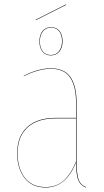

<svg xmlns="http://www.w3.org/2000/svg" viewBox="-20 -834 468 863"><path d="M276.9 -812 141.1 -743.2 140.1 -745.1 275.9 -814ZM209 -711.9Q233.9 -711.9 247.6 -694.8Q261.2 -677.7 261.2 -648.9Q261.2 -620.1 247.1 -602.5Q232.9 -585 209 -585Q184.1 -585 170.7 -602.1Q157.2 -619.1 157.2 -647.9Q157.2 -676.8 171.1 -694.3Q185.1 -711.9 209 -711.9ZM258.8 -648.9Q258.8 -677.2 245.8 -693.6Q232.9 -710 209 -710Q186 -710 172.6 -692.6Q159.2 -675.3 159.2 -647.9Q159.2 -619.6 172.1 -603.3Q185.1 -586.9 209 -586.9Q231.9 -586.9 245.4 -604.2Q258.8 -621.6 258.8 -648.9ZM324.2 -109.9Q324.2 -53.2 333 -28.1Q341.8 -2.9 367.2 6.8L366.2 8.8Q340.3 -1.5 331.1 -26.1Q321.8 -50.8 321.8 -104.5Q277.3 8.8 185.1 8.8Q124 8.8 90.6 -33.7Q57.1 -76.2 57.1 -145Q57.1 -221.2 102.1 -262.7Q147 -304.2 230 -304.2H321.8V-372.1Q321.8 -446.3 295.2 -485.6Q268.6 -524.9 208 -524.9Q152.8 -524.9 86.9 -491.2V-493.2Q151.4 -526.9 208 -526.9Q269.5 -526.9 296.9 -487.3Q324.2 -447.8 324.2 -372.1ZM185.1 6.8Q233.4 6.8 266.1 -22Q298.8 -50.8 321.8 -108.4V-301.8H230Q147.9 -301.8 103.5 -261Q59.1 -220.2 59.1 -145Q59.1 -76.7 91.8 -34.9Q124.5 6.8 185.1 6.8Z"/></svg>

Font: Fira Sans Compressed Two
Style: Regular
Weight: 100
Width: 1
Designer: Carrois Corporate & Edenspiekermann AG
Foundry: Carrois Corporate GbR & Edenspiekermann AG
Version: Version 4.203;PS 004.203;hotconv 1.0.88;makeotf.lib2.5.64775